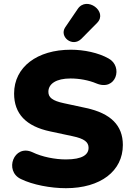

<svg xmlns="http://www.w3.org/2000/svg" viewBox="-20 -977 691 1008"><path d="M490 -857C548 -916 435 -1000 388 -930L322 -833C290 -784 360 -727 407 -773ZM326 11C508 11 625 -79 625 -216C625 -319 561 -382 432 -410L316 -435C254 -448 234 -466 234 -495C234 -537 275 -565 350 -565C396 -565 446 -556 486 -539C590 -496 628 -628 550 -670C497 -700 421 -716 352 -716C175 -716 54 -625 54 -486C54 -380 116 -314 244 -287L361 -262C423 -249 445 -231 445 -201C445 -166 414 -140 326 -140C270 -140 201 -153 150 -178C53 -222 0 -79 90 -37C151 -7 245 11 326 11Z"/></svg>

Font: Nunito Black
Style: Regular
Weight: 900
Designer: Vernon Adams
Foundry: Vernon Adams
Version: Version 3.602